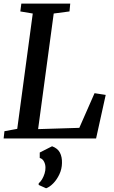

<svg xmlns="http://www.w3.org/2000/svg" viewBox="-21 -763 629 1058"><path d="M-1 0 3.5 -40 74 -53 159.5 -688.5 91 -700 96.5 -743H366L362 -700L275 -688.5L189 -51.5L416 -58.5L500 -249.5L561.5 -240L508.5 0ZM192 256 192.5 246.5Q202.5 239 211 224.5Q219.5 210 224.8 192.8Q230 175.5 229.5 160.5Q229.5 142 221.2 126.8Q213 111.5 198 107.5V77.5L266 43Q297 54.5 309.2 78.2Q321.5 102 320.5 135.5Q320 168.5 306 198Q292 227.5 272 247.8Q252 268 233 274.5Z"/></svg>

Font: Merriweather 28pt Medium
Style: Italic
Weight: 500
Italic angle: -7.8°
Version: Version 2.101